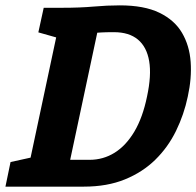

<svg xmlns="http://www.w3.org/2000/svg" viewBox="-64 -696 732 716"><path d="M27 0 169 -667Q234 -667 285 -671.5Q336 -676 382.7 -676Q473.7 -676 530.3 -648.5Q587 -621 614.8 -573.5Q642.7 -526 647 -465Q651.3 -404 636.3 -336Q622.3 -269 592.5 -208Q562.7 -147 515.3 -100.5Q468 -54 401.8 -27Q335.7 0 248.7 0ZM197.7 -100Q197.7 -100 210.2 -100Q222.7 -100 239.5 -100Q256.3 -100 269.7 -100Q321 -100 363.5 -126.5Q406 -153 437.2 -205.5Q468.3 -258 484.3 -336Q501.3 -415 492.3 -468Q483.3 -521 450.3 -548.5Q417.3 -576 361 -576Q329.7 -576 314.2 -575Q298.7 -574 298.7 -574ZM99 -667H179L173 -548.7L79 -575.3ZM-43.7 0 -24.7 -91.7 81 -115 36.3 0Z"/></svg>

Font: Epunda Slab Light
Style: Italic
Weight: 300
Italic angle: -12°
Designer: Simon Atzbach
Foundry: typofactur
Version: Version 1.102